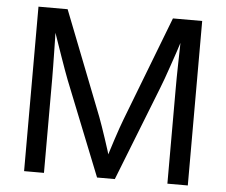

<svg xmlns="http://www.w3.org/2000/svg" viewBox="-52 -787 996 846"><g transform="rotate(5 446.5 -364.0)"><path d="M84.5 0V-727.5H213.4L394 -266.1Q400.4 -250 408.4 -226.1Q416.5 -202.1 425.8 -174.8Q435.1 -147.5 443.4 -120.6Q451.7 -93.8 457.5 -71.8H437Q443.4 -92.8 451.7 -119.1Q460 -145.5 469 -173.1Q478 -200.7 486.6 -225.3Q495.1 -250 501.5 -266.1L679.2 -727.5H808.6V0H718.3V-417Q718.3 -439.5 718.5 -468Q718.8 -496.6 719.5 -527.3Q720.2 -558.1 720.9 -590.1Q721.7 -622.1 722.2 -651.9H731Q720.7 -618.2 709 -584Q697.3 -549.8 686.5 -518.1Q675.8 -486.3 666.3 -460.4Q656.7 -434.6 649.9 -417L485.8 0H407.2L240.7 -417Q233.9 -434.1 224.9 -459.5Q215.8 -484.9 204.8 -516.1Q193.8 -547.4 181.9 -582Q169.9 -616.7 157.7 -651.9H168Q168.9 -624.5 169.7 -593.5Q170.4 -562.5 170.9 -531Q171.4 -499.5 171.9 -470.2Q172.4 -440.9 172.4 -417V0Z"/></g></svg>

Font: Inter 18pt
Style: Regular
Weight: 400
Designer: Rasmus Andersson
Foundry: rsms
Version: Version 4.001;git-66647c0bb